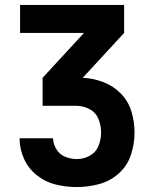

<svg xmlns="http://www.w3.org/2000/svg" viewBox="-20 -755 616 775"><path d="M290 0Q336 0 380.5 -12Q425 -24 459.5 -55Q494 -86 508.5 -130Q523 -174 523 -220Q523 -262 511 -303.5Q499 -345 468.5 -376.5Q438 -408 397.5 -423.5Q357 -439 314 -441L481 -622V-735H61V-622H319L152 -441V-328H288Q316 -328 341.5 -314.5Q367 -301 377.5 -274.5Q388 -248 388 -220Q388 -192 377.5 -166Q367 -140 342.5 -126.5Q318 -113 290 -113Q266 -113 243.5 -122Q221 -131 208 -152Q195 -173 194 -197H59Q59 -154 77 -114Q95 -74 129.5 -47Q164 -20 205.5 -10Q247 0 290 0Z"/></svg>

Font: Iosevka Sparkle Extrabold
Style: Regular
Weight: 800
Designer: Belleve Invis
Foundry: Belleve Invis
Version: Version 4.5.0; ttfautohint (v1.8.3)